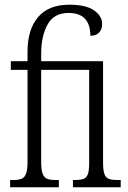

<svg xmlns="http://www.w3.org/2000/svg" viewBox="-20 -796 542 816"><path d="M23 -31H38Q60 -31 72.5 -36.5Q85 -42 91 -58.5Q97 -75 97 -108V-499H26V-536H97V-577Q97 -670 141.5 -723Q186 -776 275 -776Q345 -776 379.5 -752Q414 -728 414 -694Q414 -671 401 -657.5Q388 -644 364 -644Q364 -741 271 -741Q209 -741 182 -691.5Q155 -642 155 -568V-536H418V-106Q418 -73 423.5 -57Q429 -41 442 -36Q455 -31 481 -31H493V0H290V-31H297Q323 -31 335.5 -36Q348 -41 353.5 -56Q359 -71 359 -103V-499H155V-108Q155 -75 161 -58.5Q167 -42 179.5 -36.5Q192 -31 215 -31H230V0H23Z"/></svg>

Font: Noto Serif CondLight
Style: Regular
Weight: 300
Width: 3
Designer: Monotype Design Team
Foundry: Monotype Imaging Inc.
Version: Version 1.001